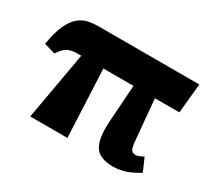

<svg xmlns="http://www.w3.org/2000/svg" viewBox="-112 -722 1003 917"><g transform="rotate(30 390.0 -263.0)"><path d="M129 0 195 -373H172Q143 -373 122 -363Q101 -353 78 -318L17 -336Q28 -405 47 -445.5Q66 -486 90 -505.5Q114 -525 141 -530.5Q168 -536 195 -536H752L736 -373H601L622 -145Q624 -119 630.5 -105.5Q637 -92 656 -92Q666 -92 677 -97Q688 -102 698 -107L729 -36Q686 -9 652.5 0.5Q619 10 591 10Q515 10 489 -32Q463 -74 469 -167L483 -373H317L334 0Z"/></g></svg>

Font: Noto Serif Black
Style: Regular
Weight: 900
Designer: Monotype Design Team
Foundry: Monotype Imaging Inc.
Version: Version 2.014; ttfautohint (v1.8.4.7-5d5b)